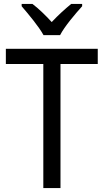

<svg xmlns="http://www.w3.org/2000/svg" viewBox="-20 -964 532 984"><path d="M203 -784H288C311 -829 366 -893 401 -932V-944H345C311 -916 280 -888 245 -851C213 -886 177 -921 146 -944H91V-932C127 -890 179 -828 203 -784ZM290 0V-636H481V-714H10V-636H202V0Z"/></svg>

Font: Noto Sans Gurmukhi UI SemiCondensed
Style: Regular
Weight: 400
Width: 4
Designer: Jelle Bosma - Monotype Design Team
Foundry: Monotype Imaging Inc.
Version: Version 2.004